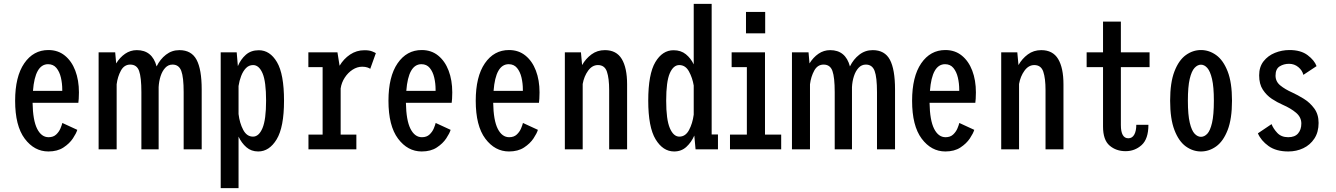

<svg xmlns="http://www.w3.org/2000/svg" viewBox="-20 -770 6888 990"><path d="M229.5 11Q157 11 107.5 -55Q58 -121 58 -250.5Q58 -375 105 -443.5Q152 -512 229.5 -512Q279 -512 314.2 -483.5Q349.5 -455 368.2 -405.8Q387 -356.5 387 -293.5Q387 -274 386 -261Q385 -248 384 -240H148Q149.5 -149.5 171.5 -106Q193.5 -62.5 230.5 -62.5Q255 -62.5 269.8 -76.5Q284.5 -90.5 291.8 -108Q299 -125.5 301.5 -136L378.5 -100.5Q373.5 -83 356 -56.5Q338.5 -30 307.2 -9.5Q276 11 229.5 11ZM228 -439Q160.5 -439 150 -301.5H301V-308.5Q301 -340 294 -370Q287 -400 271 -419.5Q255 -439 228 -439Z M488.5 0V-500H574L579 -443Q598 -474 625.2 -492.8Q652.5 -511.5 685.5 -511.5Q765 -511.5 787.5 -427.5Q805.5 -464.5 835.8 -488Q866 -511.5 905 -511.5Q967 -511.5 993.5 -462Q1020 -412.5 1020 -308.5V0H927V-295Q927 -371.5 914.8 -404.2Q902.5 -437 869.5 -437Q847.5 -437 832 -420.2Q816.5 -403.5 808 -377Q799.5 -350.5 798 -321V0H709V-295Q709 -371.5 697.2 -404.2Q685.5 -437 651.5 -437Q620.5 -437 603.5 -406Q586.5 -375 581.5 -335.5V0Z M1118 200V-500H1200.5L1206.5 -429Q1221 -464 1247.5 -487.5Q1274 -511 1314.5 -511Q1372 -511 1408.2 -449.5Q1444.5 -388 1444.5 -251Q1444.5 -114 1406.5 -51.5Q1368.5 11 1311.5 11Q1275.5 11 1250.5 -10.8Q1225.5 -32.5 1210 -65.5V200ZM1285 -434.5Q1263.5 -434.5 1248.2 -418.8Q1233 -403 1223.5 -378.2Q1214 -353.5 1210 -326.5V-182Q1215.5 -135.5 1234 -100.5Q1252.5 -65.5 1284.5 -65.5Q1315 -65.5 1333.5 -109.5Q1352 -153.5 1352 -251Q1352 -349.5 1333.8 -392Q1315.5 -434.5 1285 -434.5Z M1570.5 0V-76H1643.5V-424H1570V-500H1720L1731 -431Q1752 -466.5 1785.2 -488.8Q1818.5 -511 1859 -511Q1884.5 -511 1899 -505Q1913.5 -499 1918 -496L1889 -415Q1886 -418 1875 -422Q1864 -426 1847.5 -426Q1822 -426 1798.2 -410.8Q1774.5 -395.5 1757.8 -370Q1741 -344.5 1736.5 -314V-76H1817.5V0Z M2154.5 11Q2082 11 2032.5 -55Q1983 -121 1983 -250.5Q1983 -375 2030 -443.5Q2077 -512 2154.5 -512Q2204 -512 2239.2 -483.5Q2274.5 -455 2293.2 -405.8Q2312 -356.5 2312 -293.5Q2312 -274 2311 -261Q2310 -248 2309 -240H2073Q2074.5 -149.5 2096.5 -106Q2118.5 -62.5 2155.5 -62.5Q2180 -62.5 2194.8 -76.5Q2209.5 -90.5 2216.8 -108Q2224 -125.5 2226.5 -136L2303.5 -100.5Q2298.5 -83 2281 -56.5Q2263.5 -30 2232.2 -9.5Q2201 11 2154.5 11ZM2153 -439Q2085.5 -439 2075 -301.5H2226V-308.5Q2226 -340 2219 -370Q2212 -400 2196 -419.5Q2180 -439 2153 -439Z M2604.5 11Q2532 11 2482.5 -55Q2433 -121 2433 -250.5Q2433 -375 2480 -443.5Q2527 -512 2604.5 -512Q2654 -512 2689.2 -483.5Q2724.5 -455 2743.2 -405.8Q2762 -356.5 2762 -293.5Q2762 -274 2761 -261Q2760 -248 2759 -240H2523Q2524.5 -149.5 2546.5 -106Q2568.5 -62.5 2605.5 -62.5Q2630 -62.5 2644.8 -76.5Q2659.5 -90.5 2666.8 -108Q2674 -125.5 2676.5 -136L2753.5 -100.5Q2748.5 -83 2731 -56.5Q2713.5 -30 2682.2 -9.5Q2651 11 2604.5 11ZM2603 -439Q2535.5 -439 2525 -301.5H2676V-308.5Q2676 -340 2669 -370Q2662 -400 2646 -419.5Q2630 -439 2603 -439Z M2892.5 0V-500H2975.5L2981.5 -434.5Q3000 -467.5 3029.8 -489.5Q3059.5 -511.5 3099 -511.5Q3158.5 -511.5 3186 -465.8Q3213.5 -420 3213.5 -335.5V0H3121V-305Q3121 -366 3109.5 -400.2Q3098 -434.5 3063 -434.5Q3033.5 -434.5 3012.5 -405.5Q2991.5 -376.5 2984.5 -337V0Z M3456 11Q3398.5 11 3360.5 -51.5Q3322.5 -114 3322.5 -251Q3322.5 -388 3359 -449.5Q3395.5 -511 3453 -511Q3491 -511 3516.5 -490.2Q3542 -469.5 3557 -438V-750H3649.5V-76.5H3682V0H3566.5L3560 -71Q3545 -36.5 3519.2 -12.8Q3493.5 11 3456 11ZM3415 -251Q3415 -153.5 3433.8 -109.5Q3452.5 -65.5 3483 -65.5Q3514.5 -65.5 3532.8 -99.5Q3551 -133.5 3557 -179V-329Q3550.5 -368.5 3532.5 -401.5Q3514.5 -434.5 3482.5 -434.5Q3452 -434.5 3433.5 -392Q3415 -349.5 3415 -251Z M3826.5 -708.5H3925.5V-598H3826.5ZM3744 0V-76H3831V-424H3752.5V-500H3924.5V-76H4008V0Z M4063.5 0V-500H4149L4154 -443Q4173 -474 4200.2 -492.8Q4227.5 -511.5 4260.5 -511.5Q4340 -511.5 4362.5 -427.5Q4380.5 -464.5 4410.8 -488Q4441 -511.5 4480 -511.5Q4542 -511.5 4568.5 -462Q4595 -412.5 4595 -308.5V0H4502V-295Q4502 -371.5 4489.8 -404.2Q4477.5 -437 4444.5 -437Q4422.5 -437 4407 -420.2Q4391.5 -403.5 4383 -377Q4374.5 -350.5 4373 -321V0H4284V-295Q4284 -371.5 4272.2 -404.2Q4260.5 -437 4226.5 -437Q4195.5 -437 4178.5 -406Q4161.5 -375 4156.5 -335.5V0Z M4854.5 11Q4782 11 4732.5 -55Q4683 -121 4683 -250.5Q4683 -375 4730 -443.5Q4777 -512 4854.5 -512Q4904 -512 4939.2 -483.5Q4974.5 -455 4993.2 -405.8Q5012 -356.5 5012 -293.5Q5012 -274 5011 -261Q5010 -248 5009 -240H4773Q4774.5 -149.5 4796.5 -106Q4818.5 -62.5 4855.5 -62.5Q4880 -62.5 4894.8 -76.5Q4909.5 -90.5 4916.8 -108Q4924 -125.5 4926.5 -136L5003.5 -100.5Q4998.5 -83 4981 -56.5Q4963.5 -30 4932.2 -9.5Q4901 11 4854.5 11ZM4853 -439Q4785.5 -439 4775 -301.5H4926V-308.5Q4926 -340 4919 -370Q4912 -400 4896 -419.5Q4880 -439 4853 -439Z M5142.5 0V-500H5225.5L5231.5 -434.5Q5250 -467.5 5279.8 -489.5Q5309.5 -511.5 5349 -511.5Q5408.5 -511.5 5436 -465.8Q5463.5 -420 5463.5 -335.5V0H5371V-305Q5371 -366 5359.5 -400.2Q5348 -434.5 5313 -434.5Q5283.5 -434.5 5262.5 -405.5Q5241.5 -376.5 5234.5 -337V0Z M5667.5 -117.5V-424H5583V-500H5667.5V-658.5H5759.5V-500H5907.5V-424H5759.5V-125.5Q5759.5 -57 5798 -57Q5818 -57 5828.5 -75.8Q5839 -94.5 5839 -126.5H5901.5Q5901.5 -53.5 5866.5 -22Q5831.5 9.5 5784 9.5Q5735 9.5 5701.2 -19.5Q5667.5 -48.5 5667.5 -117.5Z M6172.5 11Q6130.5 11 6094.2 -15.2Q6058 -41.5 6035.8 -99.2Q6013.5 -157 6013.5 -251Q6013.5 -344.5 6035.8 -402Q6058 -459.5 6094.2 -485.8Q6130.5 -512 6172.5 -512Q6214.5 -512 6251 -485.8Q6287.5 -459.5 6310 -402Q6332.5 -344.5 6332.5 -251Q6332.5 -157 6310 -99.2Q6287.5 -41.5 6251 -15.2Q6214.5 11 6172.5 11ZM6172.5 -64.5Q6190 -64.5 6205 -80.2Q6220 -96 6229.5 -136.5Q6239 -177 6239 -251Q6239 -322.5 6229.5 -362.8Q6220 -403 6205 -419.8Q6190 -436.5 6172.5 -436.5Q6155 -436.5 6139.5 -420Q6124 -403.5 6114.5 -363.2Q6105 -323 6105 -251Q6105 -177.5 6114.8 -137Q6124.5 -96.5 6139.8 -80.5Q6155 -64.5 6172.5 -64.5Z M6623 11Q6560 11 6521 -17Q6482 -45 6466 -82.5L6536.5 -130Q6545.5 -106.5 6566.2 -84.5Q6587 -62.5 6622.5 -62.5Q6656.5 -62.5 6673.2 -82Q6690 -101.5 6690 -133Q6690 -165.5 6663 -188.5Q6636 -211.5 6593.5 -230Q6566 -242 6538.2 -260.2Q6510.5 -278.5 6491.5 -307.5Q6472.5 -336.5 6472.5 -381.5Q6472.5 -425 6495.2 -454Q6518 -483 6553.8 -497.5Q6589.5 -512 6629 -512Q6687.5 -512 6722.5 -485.5Q6757.5 -459 6768.5 -429L6700.5 -384Q6695 -407 6674.5 -424Q6654 -441 6626.5 -441Q6599.5 -441 6578.2 -427.8Q6557 -414.5 6557 -380Q6557 -349.5 6581.5 -329.5Q6606 -309.5 6643 -293Q6670.5 -280.5 6702.2 -261Q6734 -241.5 6756.5 -211Q6779 -180.5 6779 -136Q6779 -88.5 6757.2 -55.5Q6735.5 -22.5 6700.2 -5.8Q6665 11 6623 11Z"/></svg>

Font: Trispace Condensed
Style: Regular
Weight: 400
Width: 3
Designer: Tyler Finck
Foundry: Etcetera Type Company
Version: Version 1.210; ttfautohint (v1.8.3)